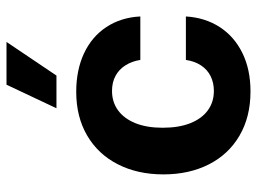

<svg xmlns="http://www.w3.org/2000/svg" viewBox="-122 -674 806 603"><g transform="rotate(-90 281.5 -373.0)"><path d="M34.8 -263.2Q34.8 -344.4 66.5 -406.4Q98.1 -468.3 156.7 -502.7Q215.4 -537.1 294.4 -537.1Q362.6 -537.1 415.2 -512.5Q467.8 -487.8 497.8 -442Q527.8 -396.2 530.8 -335.8H394.3Q390.1 -362.3 377.3 -382.5Q364.6 -402.7 344.2 -413.7Q323.9 -424.7 296.9 -424.7Q262.2 -424.7 236.2 -405.9Q210.2 -387 195.7 -351.4Q181.3 -315.8 181.3 -265.6Q181.3 -215 195.5 -179Q209.8 -143 235.8 -123.9Q261.8 -104.8 296.9 -104.8Q322.6 -104.8 343.2 -115Q363.9 -125.2 377 -145.1Q390.2 -165 394.3 -192.7H530.8Q527.2 -132.7 497.7 -86.8Q468.1 -40.9 416.3 -15.4Q364.5 10.2 295.2 10.2Q215.4 10.2 156.3 -24.4Q97.3 -59 66 -121Q34.8 -183 34.8 -263.2ZM316.5 -756.1H450.8L345.2 -599.2H242.5Z"/></g></svg>

Font: Pretendard JP Variable
Style: Regular
Weight: 400
Designer: Base glyphs from Inter by Rasmus Andersson; Hangul glyphs from Noto Sans CJK(Source Han Sans) by Jang Soo-young and Kang
Foundry: Kil Hyung-jin
Version: Version 1.307;Glyphs 3.2 (3192)